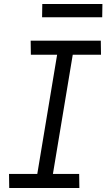

<svg xmlns="http://www.w3.org/2000/svg" viewBox="-20 -938 540 958"><path d="M26 0 25 -70H166L265 -665H134L133 -735H483L484 -665H343L244 -70H375L376 0ZM190 -852 191 -918H491L490 -852Z"/></svg>

Font: Iosevka Curly Slab
Style: Italic
Weight: 400
Italic angle: -9°
Monospace: yes
Designer: Belleve Invis
Foundry: Belleve Invis
Version: Version 22.1.2; ttfautohint (v1.8.4)